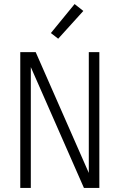

<svg xmlns="http://www.w3.org/2000/svg" viewBox="-20 -927 590 947"><path d="M80 0V-670H156L418 -74V-670H470V0H394L132 -596V0ZM267 -736 231 -764 348 -907 391 -873Z"/></svg>

Font: Lode Dark Term
Style: Regular
Weight: 400
Monospace: yes
Designer: Belleve Invis
Foundry: Belleve Invis
Version: Version 29.2.0